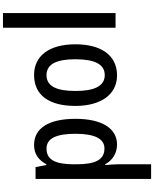

<svg xmlns="http://www.w3.org/2000/svg" viewBox="108 -908 1040 1296"><g transform="rotate(-90 628.0 -260.0)"><path d="M298 -550C238 -550 198 -523 167 -467H162L148 -540H68V240H167V11C167 -11 164 -41 162 -70H167C194 -21 240 10 301 10C408 10 474 -91 474 -270C474 -454 409 -550 298 -550ZM273 -466C343 -466 373 -398 373 -270C373 -142 340 -75 274 -75C197 -75 167 -136 167 -266V-286C168 -409 199 -466 273 -466Z M977 -271C977 -452 896 -550 770 -550C631 -550 561 -446 561 -271C561 -102 636 10 767 10C907 10 977 -103 977 -271ZM662 -270C662 -399 694 -466 769 -466C843 -466 876 -399 876 -271C876 -142 843 -73 769 -73C695 -73 662 -143 662 -270Z M1188 0V-760H1089V0Z"/></g></svg>

Font: Noto Sans Lao Looped Condensed Medium
Style: Regular
Weight: 500
Width: 3
Designer: Mark Frömberg, Ben Mitchell
Foundry: The Fontpad Ltd
Version: Version 1.002